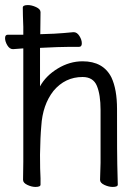

<svg xmlns="http://www.w3.org/2000/svg" viewBox="-24 -727 544 758"><path d="M116 11Q101 11 84 3Q67 -5 67 -17L68 -88Q68 -408 68 -536Q53 -535 28 -533H27Q14 -533 5 -548Q-4 -563 -4 -576.5Q-4 -590 7 -590H68Q68 -617 68 -621Q67 -642 66.5 -664.5Q66 -687 66 -697Q66 -707 86 -707Q101 -707 118.5 -699Q136 -691 136 -679Q135 -637 135 -592L190 -594Q226 -596 266 -600H267Q280 -600 289.5 -585Q299 -570 299 -556Q299 -542 288 -542H249Q221 -542 201 -541L134 -538Q134 -466 134 -386Q157 -428 204 -456.5Q251 -485 302 -485Q384 -485 416 -421Q438 -374 438 -297Q438 -99 439 -78L441 2Q441 11 421 11Q405 11 388 3Q371 -5 371 -17L373 -84V-293Q373 -353 358.5 -388Q344 -423 302 -423Q233 -423 187 -368Q144 -313 139 -229Q135 -187 134 -116Q134 -55 136 -23V2Q136 11 116 11Z"/></svg>

Font: LXGW WenKai Mono Lite
Style: Regular
Weight: 400
Monospace: yes
Designer: LXGW / Fontworks Inc.
Foundry: LXGW / Fontworks Inc.
Version: Version 1.520; June 14, 2025